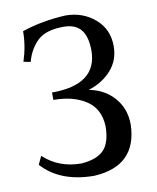

<svg xmlns="http://www.w3.org/2000/svg" viewBox="-81 -756 682 834"><g transform="rotate(-10 260.5 -339.0)"><path d="M267.1 14.2Q117.2 13.2 38.1 -74.7L55.2 -111.3Q122.6 -48.3 222.2 -48.3Q290.5 -53.2 321.8 -85.7Q353 -118.2 353 -191.9Q349.1 -268.1 292.7 -304.7Q236.3 -341.3 149.4 -341.3V-374Q349.6 -374 349.6 -524.9Q349.1 -586.9 324.2 -616.7Q299.3 -646.5 247.6 -646.5Q170.4 -646.5 133.5 -612.1Q96.7 -577.6 81.1 -521L50.3 -526.9Q71.8 -593.3 71.8 -658.2Q162.1 -688.5 265.6 -693.4Q341.3 -692.9 394.8 -646.7Q448.2 -600.6 448.2 -525.9Q448.2 -464.4 409.7 -420.9Q371.1 -377.4 308.6 -357.4Q377.4 -344.7 419.7 -295.9Q461.9 -247.1 461.9 -177.2Q456.5 3.9 267.1 14.2Z"/></g></svg>

Font: Almanac
Style: Regular
Weight: 400
Designer: Eden's Almanac
Version: Version 3.501;March 28, 2021;FontCreator 13.0.0.2683 64-bit